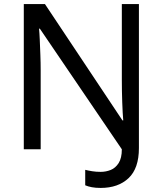

<svg xmlns="http://www.w3.org/2000/svg" viewBox="-20 -734 800 944"><path d="M475 190Q450 190 431.5 186.5Q413 183 399 177V101Q415 105 434 108Q453 111 475 111Q501 111 524.5 101.5Q548 92 563.5 67.5Q579 43 579 0L176 -593H172Q174 -574 175.5 -539Q177 -504 178.5 -464Q180 -424 180 -387V0H97V-714H201L582 -142H586Q583 -174 581 -230.5Q579 -287 579 -342V-714H663V-6Q663 94 612 142Q561 190 475 190Z"/></svg>

Font: Noto Sans Tagalog
Style: Regular
Weight: 400
Designer: Monotype Design Team
Foundry: Monotype Imaging Inc.
Version: Version 2.001; ttfautohint (v1.8.4.7-5d5b)